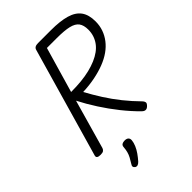

<svg xmlns="http://www.w3.org/2000/svg" viewBox="-358 -1142 1576 1576"><g transform="rotate(-45 430.5 -354.0)"><path d="M116 14Q94 14 83.5 7Q73 0 77 -16L351 -970Q355 -984 367 -991Q379 -998 401 -998H550Q657 -998 726 -978Q795 -958 828 -912.5Q861 -867 861 -790Q861 -741 846 -698Q831 -655 802.5 -618Q774 -581 733 -552Q692 -523 638 -502Q584 -481 519 -468Q454 -455 379 -452Q417 -382 460.5 -313.5Q504 -245 556 -180Q608 -115 671 -51Q679 -43 682.5 -29.5Q686 -16 664 4Q649 17 634.5 15Q620 13 608 1Q546 -60 487.5 -133.5Q429 -207 378 -286Q327 -365 287 -443L165 -14Q160 0 149.5 7Q139 14 116 14ZM309 -522Q372 -522 427 -527.5Q482 -533 528.5 -544.5Q575 -556 613.5 -572.5Q652 -589 681.5 -610.5Q711 -632 730.5 -658.5Q750 -685 760.5 -716.5Q771 -748 771 -784Q771 -836 749.5 -865Q728 -894 677.5 -906Q627 -918 539 -918H424ZM247 287Q235 279 233 268.5Q231 258 240 246Q257 219 268.5 197.5Q280 176 286 153Q292 130 294 101Q296 84 307.5 77Q319 70 338 70Q361 70 372 81Q383 92 381 111Q379 135 367 163.5Q355 192 336 219Q317 246 295 271Q283 284 271 288.5Q259 293 247 287Z"/></g></svg>

Font: Playwrite AU QLD
Style: Regular
Weight: 400
Designer: Veronika Burian, José Scaglione
Foundry: TypeTogether
Version: Version 1.002